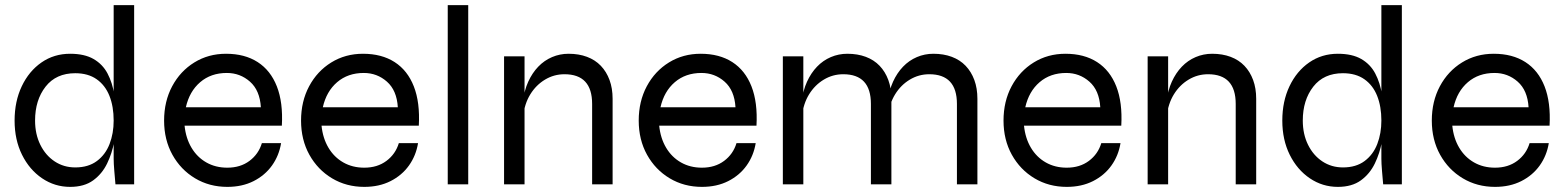

<svg xmlns="http://www.w3.org/2000/svg" viewBox="-20 -720 6111 750"><path d="M254 10Q194 10 144.5 -23.5Q95 -57 66 -115.5Q37 -174 37 -249Q37 -324 65 -383Q93 -442 142 -476Q191 -510 254 -510Q310 -510 345.5 -489.5Q381 -469 400 -433Q419 -397 426.5 -350Q434 -303 434 -249Q434 -211 426 -166.5Q418 -122 398.5 -81.5Q379 -41 344 -15.5Q309 10 254 10ZM274 -66Q325 -66 358.5 -91Q392 -116 408 -157.5Q424 -199 424 -249Q424 -304 407.5 -345.5Q391 -387 357.5 -410.5Q324 -434 274 -434Q199 -434 158 -381.5Q117 -329 117 -249Q117 -196 137.5 -154.5Q158 -113 193.5 -89.5Q229 -66 274 -66ZM424 -700H504V0H431Q429 -22 426.5 -52Q424 -82 424 -100Z M1003 -161H1078Q1070 -112 1042.5 -73.5Q1015 -35 970.5 -12.5Q926 10 868 10Q798 10 742 -23.5Q686 -57 653.5 -115.5Q621 -174 621 -249Q621 -324 652.5 -383Q684 -442 739 -476Q794 -510 863 -510Q936 -510 986.5 -477.5Q1037 -445 1061.5 -382.5Q1086 -320 1081 -229H701Q706 -180 728 -143Q750 -106 786 -85.5Q822 -65 868 -65Q919 -65 954.5 -91.5Q990 -118 1003 -161ZM866 -435Q804 -435 762 -399Q720 -363 706 -301H999Q995 -367 956.5 -401Q918 -435 866 -435Z M1538 -161H1613Q1605 -112 1577.5 -73.5Q1550 -35 1505.5 -12.5Q1461 10 1403 10Q1333 10 1277 -23.5Q1221 -57 1188.5 -115.5Q1156 -174 1156 -249Q1156 -324 1187.5 -383Q1219 -442 1274 -476Q1329 -510 1398 -510Q1471 -510 1521.5 -477.5Q1572 -445 1596.5 -382.5Q1621 -320 1616 -229H1236Q1241 -180 1263 -143Q1285 -106 1321 -85.5Q1357 -65 1403 -65Q1454 -65 1489.5 -91.5Q1525 -118 1538 -161ZM1401 -435Q1339 -435 1297 -399Q1255 -363 1241 -301H1534Q1530 -367 1491.5 -401Q1453 -435 1401 -435Z M1729 -700H1809V0H1729Z M1949 -500H2029V0H1949ZM2201 -510Q2241 -510 2273 -498Q2305 -486 2327 -463Q2349 -440 2361 -407.5Q2373 -375 2373 -334V0H2293V-314Q2293 -372 2266 -401Q2239 -430 2185 -430Q2144 -430 2109 -409Q2074 -388 2051.5 -351.5Q2029 -315 2024 -267L2023 -325Q2028 -367 2043.5 -401Q2059 -435 2082.5 -459.5Q2106 -484 2136.5 -497Q2167 -510 2201 -510Z M2857 -161H2932Q2924 -112 2896.5 -73.5Q2869 -35 2824.5 -12.5Q2780 10 2722 10Q2652 10 2596 -23.5Q2540 -57 2507.5 -115.5Q2475 -174 2475 -249Q2475 -324 2506.5 -383Q2538 -442 2593 -476Q2648 -510 2717 -510Q2790 -510 2840.5 -477.5Q2891 -445 2915.5 -382.5Q2940 -320 2935 -229H2555Q2560 -180 2582 -143Q2604 -106 2640 -85.5Q2676 -65 2722 -65Q2773 -65 2808.5 -91.5Q2844 -118 2857 -161ZM2720 -435Q2658 -435 2616 -399Q2574 -363 2560 -301H2853Q2849 -367 2810.5 -401Q2772 -435 2720 -435Z M3038 -500H3118V0H3038ZM3290 -510Q3330 -510 3362 -498Q3394 -486 3416 -463Q3438 -440 3450 -407.5Q3462 -375 3462 -334V0H3382V-314Q3382 -372 3355 -401Q3328 -430 3274 -430Q3233 -430 3198 -409Q3163 -388 3140.5 -351.5Q3118 -315 3113 -267L3112 -325Q3117 -367 3132.5 -401Q3148 -435 3171.5 -459.5Q3195 -484 3225.5 -497Q3256 -510 3290 -510ZM3626 -510Q3666 -510 3698 -498Q3730 -486 3752 -463Q3774 -440 3786 -407.5Q3798 -375 3798 -334V0H3718V-314Q3718 -372 3691 -401Q3664 -430 3610 -430Q3569 -430 3534 -409Q3499 -388 3476.5 -351.5Q3454 -315 3449 -267L3448 -325Q3453 -367 3468.5 -401Q3484 -435 3507.5 -459.5Q3531 -484 3561.5 -497Q3592 -510 3626 -510Z M4282 -161H4357Q4349 -112 4321.5 -73.5Q4294 -35 4249.5 -12.5Q4205 10 4147 10Q4077 10 4021 -23.5Q3965 -57 3932.5 -115.5Q3900 -174 3900 -249Q3900 -324 3931.5 -383Q3963 -442 4018 -476Q4073 -510 4142 -510Q4215 -510 4265.5 -477.5Q4316 -445 4340.5 -382.5Q4365 -320 4360 -229H3980Q3985 -180 4007 -143Q4029 -106 4065 -85.5Q4101 -65 4147 -65Q4198 -65 4233.5 -91.5Q4269 -118 4282 -161ZM4145 -435Q4083 -435 4041 -399Q3999 -363 3985 -301H4278Q4274 -367 4235.5 -401Q4197 -435 4145 -435Z M4463 -500H4543V0H4463ZM4715 -510Q4755 -510 4787 -498Q4819 -486 4841 -463Q4863 -440 4875 -407.5Q4887 -375 4887 -334V0H4807V-314Q4807 -372 4780 -401Q4753 -430 4699 -430Q4658 -430 4623 -409Q4588 -388 4565.5 -351.5Q4543 -315 4538 -267L4537 -325Q4542 -367 4557.5 -401Q4573 -435 4596.5 -459.5Q4620 -484 4650.5 -497Q4681 -510 4715 -510Z M5206 10Q5146 10 5096.5 -23.5Q5047 -57 5018 -115.5Q4989 -174 4989 -249Q4989 -324 5017 -383Q5045 -442 5094 -476Q5143 -510 5206 -510Q5262 -510 5297.5 -489.5Q5333 -469 5352 -433Q5371 -397 5378.5 -350Q5386 -303 5386 -249Q5386 -211 5378 -166.5Q5370 -122 5350.5 -81.5Q5331 -41 5296 -15.5Q5261 10 5206 10ZM5226 -66Q5277 -66 5310.5 -91Q5344 -116 5360 -157.5Q5376 -199 5376 -249Q5376 -304 5359.5 -345.5Q5343 -387 5309.5 -410.5Q5276 -434 5226 -434Q5151 -434 5110 -381.5Q5069 -329 5069 -249Q5069 -196 5089.5 -154.5Q5110 -113 5145.5 -89.5Q5181 -66 5226 -66ZM5376 -700H5456V0H5383Q5381 -22 5378.5 -52Q5376 -82 5376 -100Z M5955 -161H6030Q6022 -112 5994.5 -73.5Q5967 -35 5922.5 -12.5Q5878 10 5820 10Q5750 10 5694 -23.5Q5638 -57 5605.5 -115.5Q5573 -174 5573 -249Q5573 -324 5604.5 -383Q5636 -442 5691 -476Q5746 -510 5815 -510Q5888 -510 5938.5 -477.5Q5989 -445 6013.5 -382.5Q6038 -320 6033 -229H5653Q5658 -180 5680 -143Q5702 -106 5738 -85.5Q5774 -65 5820 -65Q5871 -65 5906.5 -91.5Q5942 -118 5955 -161ZM5818 -435Q5756 -435 5714 -399Q5672 -363 5658 -301H5951Q5947 -367 5908.5 -401Q5870 -435 5818 -435Z"/></svg>

Font: Syne
Style: Regular
Weight: 400
Designer: Lucas Descroix
Foundry: Bonjour Monde
Version: Version 2.200